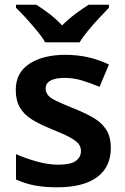

<svg xmlns="http://www.w3.org/2000/svg" viewBox="-20 -786 531 816"><path d="M451 -157Q451 -76 392.5 -33Q334 10 224 10Q167 10 126.5 2Q86 -6 48 -23V-131Q88 -113 137 -99.5Q186 -86 228 -86Q280 -86 302 -102Q324 -118 324 -144Q324 -160 315.5 -172.5Q307 -185 281 -200Q255 -215 202 -236Q150 -257 116 -278Q82 -299 64.5 -329Q47 -359 47 -404Q47 -477 105 -515Q163 -553 258 -553Q308 -553 353 -543Q398 -533 443 -512L403 -417Q365 -433 328.5 -444Q292 -455 255 -455Q215 -455 194.5 -443.5Q174 -432 174 -410Q174 -394 184 -381.5Q194 -369 220.5 -356.5Q247 -344 296 -324Q344 -305 378.5 -284.5Q413 -264 432 -234Q451 -204 451 -157ZM172 -606Q159 -629 136.5 -656Q114 -683 90.5 -709Q67 -735 48 -753V-766H134Q160 -750 189.5 -727.5Q219 -705 244 -678Q271 -705 301 -727.5Q331 -750 357 -766H443V-753Q425 -735 401 -709Q377 -683 354.5 -656Q332 -629 318 -606Z"/></svg>

Font: Noto Sans Adlam Unjoined SemiBold
Style: Regular
Weight: 600
Version: Version 3.001